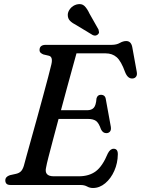

<svg xmlns="http://www.w3.org/2000/svg" viewBox="-20 -924 704 959"><path d="M382 0H33.5Q18 0 12.2 -6.5Q6.5 -13 6.5 -23Q6.5 -41.5 29.5 -49L61 -56Q75.5 -59.5 84.2 -68Q93 -76.5 99 -95.5Q102.5 -109 112.5 -145.2Q122.5 -181.5 136.5 -231.5Q150.5 -281.5 165.8 -336.8Q181 -392 195.2 -444.5Q209.5 -497 220.5 -538.8Q231.5 -580.5 236.5 -602Q245.5 -640 224.5 -645.5L197 -652Q189 -655 183.2 -660.2Q177.5 -665.5 177.5 -674Q177.5 -700 209 -700H537.5Q562 -700 578.5 -709.5Q595 -719 610.5 -719Q634.5 -719 640.5 -689.5L663 -565.5Q666 -550 660 -541.5Q654 -533 643 -532Q618.5 -529.5 605 -563.5Q585 -619 562.8 -638.2Q540.5 -657.5 508 -657.5H362Q354 -628.5 341.5 -583.2Q329 -538 314.2 -483.8Q299.5 -429.5 284.5 -373.5H416Q437 -373.5 448.2 -385.5Q459.5 -397.5 462 -432.5Q467 -450.5 483.5 -450.5Q505.5 -450.5 508.5 -428.5L533.5 -291Q536 -274.5 529.2 -266.8Q522.5 -259 511.5 -259Q494 -258.5 484.5 -278Q473.5 -310 459.5 -320Q445.5 -330 419 -330H272.5Q257.5 -274.5 244.5 -225Q231.5 -175.5 222.2 -139.8Q213 -104 210.5 -89Q199 -43.5 248.5 -43.5H373.5Q425 -43.5 458.5 -68.5Q492 -93.5 518.5 -157.5Q530.5 -181 547.5 -181Q569 -181 568.5 -153Q568 -109.5 551 -71Q534 -32.5 505.8 -8.8Q477.5 15 444.5 15Q428.5 15 415 7.5Q401.5 0 382 0ZM427 -856 472 -776.5Q474 -770 474.5 -763.8Q475 -757.5 469 -752Q457 -742 443 -749L362 -798Q341 -808.5 329.8 -820Q318.5 -831.5 318.5 -849.5Q318.5 -865.5 331 -881Q343.5 -896.5 364 -902Q388 -907.5 401.8 -894.2Q415.5 -881 427 -856Z"/></svg>

Font: Fraunces 9pt Soft
Style: Italic
Weight: 400
Italic angle: -16°
Version: Version 1.000;[0bf87f6ff]